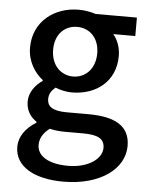

<svg xmlns="http://www.w3.org/2000/svg" viewBox="-56 -609 690 902"><g transform="rotate(5 289.0 -158.5)"><path d="M276 247C452 247 563 161 563 54C563 -39 495 -79 366 -79H264C194 -79 172 -101 172 -133C172 -160 185 -175 202 -190C226 -180 255 -174 279 -174C394 -174 485 -243 485 -364C485 -405 470 -441 450 -464H554V-551H359C338 -558 310 -564 279 -564C165 -564 66 -491 66 -367C66 -301 101 -249 139 -220V-216C107 -195 77 -158 77 -114C77 -70 99 -41 127 -22V-18C76 13 47 56 47 102C47 198 143 247 276 247ZM279 -249C222 -249 175 -293 175 -367C175 -441 221 -483 279 -483C337 -483 383 -440 383 -367C383 -293 336 -249 279 -249ZM292 171C201 171 146 138 146 85C146 57 159 29 192 5C215 11 240 13 266 13H349C415 13 451 27 451 73C451 124 388 171 292 171Z"/></g></svg>

Font: GenYoGothic2 TW M
Style: Regular
Weight: 500
Version: Version 2.100;PS 2.1;hotconv 16.6.51;makeotf.lib2.5.65220 DE